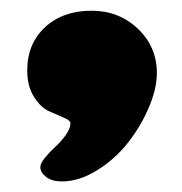

<svg xmlns="http://www.w3.org/2000/svg" viewBox="-20 -789 339 358"><path d="M55.2 -477.5Q55.2 -484.4 64 -495.1Q72.8 -505.9 83.3 -515.4Q93.8 -524.9 102.5 -537.1Q111.3 -549.3 111.3 -559.1Q111.3 -564.5 98.6 -569.8Q85.9 -575.2 71 -581.8Q56.2 -588.4 43.5 -608.2Q30.8 -627.9 30.8 -657.7Q30.8 -707.5 64 -738.3Q97.2 -769 150.9 -769Q201.7 -769 237.1 -735.4Q272.5 -701.7 272.5 -652.8Q272.5 -623.5 257.3 -588.1Q242.2 -552.7 218 -522.2Q193.8 -491.7 160.6 -471.2Q127.4 -450.7 95.2 -450.7Q77.1 -450.7 66.2 -459Q55.2 -467.3 55.2 -477.5Z"/></svg>

Font: Coustard Black
Style: Regular
Weight: 900
Foundry: vernon adams
Version: Version 1.001;